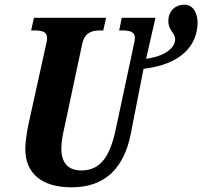

<svg xmlns="http://www.w3.org/2000/svg" viewBox="-20 -790 864 820"><path d="M286 10C427 10 510 -70 539 -221L593 -496C752 -515 821 -593 824 -691C824 -730 808 -770 767 -770C728 -770 699 -742 699 -701C699 -659 728 -650 728 -622C728 -587 687 -550 604 -539L644 -714H500L489 -660H499C532 -660 556 -656 556 -628C556 -620 554 -608 551 -597L477 -250C455 -141 420 -62 328 -62C271 -62 242 -94 242 -156C242 -187 250 -225 256 -250L331 -602C342 -653 374 -660 410 -660H421L433 -714H125L113 -660H123C157 -660 181 -656 181 -628C181 -624 180 -617 179 -610L100 -252C95 -228 88 -180 88 -155C88 -50 157 10 286 10Z"/></svg>

Font: Noto Serif Condensed Extra
Style: Italic
Weight: 800
Width: 3
Italic angle: -12°
Designer: Monotype Design Team
Foundry: Monotype Imaging Inc.
Version: Version 1.901